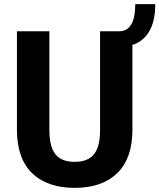

<svg xmlns="http://www.w3.org/2000/svg" viewBox="-20 -887 763 919"><path d="M613.8 -266.6Q613.8 -128.9 541.3 -58.3Q468.8 12.2 337.4 12.2Q206.1 12.2 133.5 -58.3Q61 -128.9 61 -266.6V-737.3H216.3V-264.2Q216.3 -185.5 245.1 -148.9Q273.9 -112.3 337.4 -112.3Q400.9 -112.3 429.9 -148.9Q459 -185.5 459 -264.2V-737.3H550.3Q627.4 -737.3 627.4 -867.2H723.1Q723.1 -786.6 694.8 -737.8Q666.5 -689 613.8 -671.9Z"/></svg>

Font: Epilogue
Style: Bold
Weight: 700
Designer: Tyler Finck
Foundry: Etcetera Type Co
Version: Version 2.112